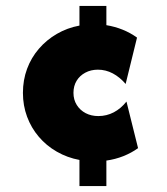

<svg xmlns="http://www.w3.org/2000/svg" viewBox="-20 -624 561 644"><path d="M246.5 0V-87.5Q205.6 -95.1 170.5 -115.3Q135.4 -135.4 110.1 -165.3Q84.7 -195.1 70.8 -232.6Q56.9 -270.1 56.9 -312.5Q56.9 -355.6 70.8 -393.1Q84.7 -430.6 110.4 -460.4Q136.1 -490.3 170.8 -510.4Q205.6 -530.6 246.5 -538.2V-604.2H336.8V-539.6Q366 -534.7 391.7 -524.3Q417.4 -513.9 439.6 -497.9L401.4 -342.4Q381.9 -365.3 358.3 -377.8Q334.7 -390.3 308.3 -390.3Q284.7 -390.3 266 -380.2Q247.2 -370.1 236.8 -352.8Q226.4 -335.4 226.4 -312.5Q226.4 -289.6 237.5 -271.9Q248.6 -254.2 267.4 -244.4Q286.1 -234.7 309.7 -234.7Q337.5 -234.7 361.5 -247.2Q385.4 -259.7 404.2 -283.3L443.1 -127.1Q420.8 -111.1 393.8 -100.3Q366.7 -89.6 336.8 -85.4V0Z"/></svg>

Font: Afacad Flux Black
Style: Regular
Weight: 900
Designer: Kristian Moeller
Foundry: Dicotype
Version: Version 1.100